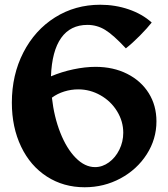

<svg xmlns="http://www.w3.org/2000/svg" viewBox="-20 -785 710 810"><path d="M640 -273Q640 -198 599 -134Q558 -70 488.5 -32.5Q419 5 337 5Q248 5 178 -40Q108 -85 69 -166.5Q30 -248 30 -352Q30 -469 78.5 -563.5Q127 -658 212 -711.5Q297 -765 403 -765Q466 -765 523 -745.5Q580 -726 620 -690Q602 -667 571 -635.5Q540 -604 511 -581Q458 -638 423.5 -659Q389 -680 349 -680Q277 -680 238 -625Q199 -570 195 -463Q240 -482 289.5 -492.5Q339 -503 383 -503Q458 -503 516.5 -473.5Q575 -444 607.5 -392Q640 -340 640 -273ZM500 -225Q500 -273 474 -315.5Q448 -358 404 -383Q360 -408 310 -408Q280 -408 251 -399Q222 -390 199 -373Q208 -292 234.5 -225Q261 -158 299.5 -119Q338 -80 381 -80Q412 -80 439.5 -100Q467 -120 483.5 -153.5Q500 -187 500 -225Z"/></svg>

Font: Otomanopee
Style: Regular
Weight: 400
Designer: Das Ende der Wildnis
Foundry: Gutenberg Labo
Version: Version 3.000